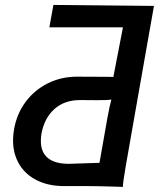

<svg xmlns="http://www.w3.org/2000/svg" viewBox="-20 -745 646 780"><path d="M33 -175.5Q33 -195.5 37 -219.5Q48 -282.5 84 -331Q120 -379.5 174.2 -406.5Q228.5 -433.5 293 -433.5L404.5 -433L440.5 -432.5L479.5 -634H180.5L197 -725L605.5 -721L541.5 -358.5Q502 -136 490.8 -69.8Q479.5 -3.5 479 14.5L456.5 13.5Q378.5 11 339 11H240.5Q178 11 131 -12Q84 -35 58.5 -77.2Q33 -119.5 33 -175.5ZM387 -99.5Q407.5 -219 416.8 -268.5Q426 -318 432.5 -340.5Q418 -338 374.5 -338L305.5 -338.5Q241.5 -338.5 200.8 -301.8Q160 -265 148.5 -202Q146 -189 146 -172Q146 -126.5 174.5 -103Q203 -79.5 260 -79.5L384 -83.5Z"/></svg>

Font: JuliaMono SemiBold
Style: Italic
Weight: 600
Italic angle: -9°
Monospace: yes
Designer: cormullion
Foundry: corm
Version: Version 0.056; ttfautohint (v1.8.4)